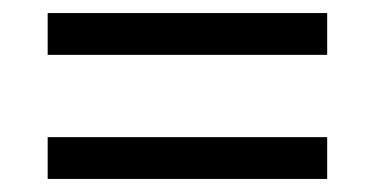

<svg xmlns="http://www.w3.org/2000/svg" viewBox="-20 -431 575 294"><path d="M481 -221H53V-157H481ZM481 -411H53V-347H481Z"/></svg>

Font: Charger Static
Style: 2
Weight: 1000
Designer: Jasper
Foundry: KineticPlasma Fonts/Cannot Into Space Fonts
Version: Version 1.1